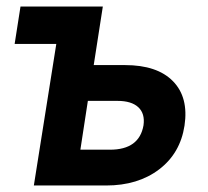

<svg xmlns="http://www.w3.org/2000/svg" viewBox="-20 -570 640 590"><path d="M84 0 153 -435H25L43 -550H296L268 -370H364Q463 -370 511.5 -320.5Q560 -271 547 -184Q534 -99 469 -49.5Q404 0 306 0ZM227 -110H318Q408 -110 421 -185Q426 -221 405 -240.5Q384 -260 341 -260H250Z"/></svg>

Font: JetBrains Mono NL
Style: Bold Italic
Weight: 700
Italic angle: -9°
Designer: Philipp Nurullin, Konstantin Bulenkov
Foundry: JetBrains
Version: Version 2.304; ttfautohint (v1.8.4.7-5d5b)